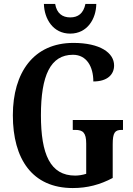

<svg xmlns="http://www.w3.org/2000/svg" viewBox="-20 -941 672 971"><path d="M335 -771C422 -771 466 -846 467 -921H412C402 -873 375 -853 335 -853C296 -853 267 -873 259 -921H202C204 -846 248 -771 335 -771ZM348 10C422 10 486 -7 550 -41V-211C550 -270 561 -284 595 -284H602V-334H348V-284H361C399 -284 416 -270 416 -215V-62C397 -56 377 -53 360 -53C234 -53 187 -161 187 -358C187 -559 235 -664 349 -664C418 -664 452 -604 452 -529C523 -529 557 -564 557 -610C557 -674 486 -724 351 -724C150 -724 45 -574 45 -358C45 -137 143 10 348 10Z"/></svg>

Font: Noto Serif Tamil ExtraCondensed
Style: Bold Italic
Weight: 700
Width: 2
Italic angle: -12°
Designer: Indian Type Foundry, Tom Grace, and the Monotype Design Team
Foundry: Monotype Imaging Inc.
Version: Version 2.003